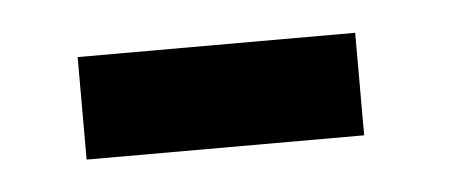

<svg xmlns="http://www.w3.org/2000/svg" viewBox="-25 -301 366 153"><g transform="rotate(-5 158.5 -225.0)"><path d="M40 -184V-266H262V-184Z"/></g></svg>

Font: Darker Grotesque ExtraBold
Style: Regular
Weight: 800
Designer: Gabriel Lam
Foundry: TypeRant
Version: Version 1.000;gftools[0.9.28]